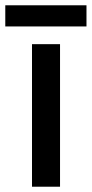

<svg xmlns="http://www.w3.org/2000/svg" viewBox="-38 -706 347 726"><path d="M189 0H83V-539H189ZM289 -686V-606H-18V-686Z"/></svg>

Font: Noto Sans Ol Chiki Medium
Style: Regular
Weight: 500
Designer: Monotype Design Team, Lewis McGuffie
Foundry: Monotype Imaging Inc.
Version: Version 2.003; ttfautohint (v1.8.4.7-5d5b)